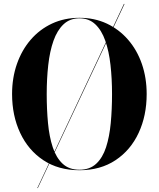

<svg xmlns="http://www.w3.org/2000/svg" viewBox="-20 -850 802 970"><path d="M381.5 10Q275 10 198.8 -40.8Q122.5 -91.5 81.8 -178.8Q41 -266 41 -375Q41 -456.5 65.5 -526.8Q90 -597 135 -649.2Q180 -701.5 242.5 -730.8Q305 -760 381.5 -760Q457.5 -760 519.8 -730.8Q582 -701.5 627.2 -649.2Q672.5 -597 696.8 -526.8Q721 -456.5 721 -375Q721 -266 680.5 -178.8Q640 -91.5 563.8 -40.8Q487.5 10 381.5 10ZM381.5 -757.5Q333 -757.5 301 -727.2Q269 -697 250.2 -644Q231.5 -591 223.8 -521.8Q216 -452.5 216 -375Q216 -297.5 222.5 -228.2Q229 -159 246.5 -106Q264 -53 296.5 -22.8Q329 7.5 381.5 7.5Q433.5 7.5 466 -22.8Q498.5 -53 515.8 -106Q533 -159 539.5 -228.2Q546 -297.5 546 -375Q546 -452.5 538.2 -521.8Q530.5 -591 512 -644Q493.5 -697 461.5 -727.2Q429.5 -757.5 381.5 -757.5ZM606 -830H609L171 100H168.5Z"/></svg>

Font: Bodoni* 72pt
Style: Bold
Weight: 700
Version: Version 2.3